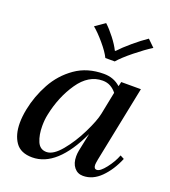

<svg xmlns="http://www.w3.org/2000/svg" viewBox="-138 -852 855 963"><g transform="rotate(20 289.5 -370.0)"><path d="M211 -714 263 -750Q287 -728 312.5 -695Q338 -662 351 -635H355Q379 -661 418.5 -694.5Q458 -728 491 -750L528 -714Q491 -691 442 -651.5Q393 -612 369 -584H319Q305 -613 271.5 -652.5Q238 -692 211 -714ZM27 -132Q27 -166 35 -206Q50 -281 87.5 -349.5Q125 -418 188.5 -462.5Q252 -507 340 -507Q393 -507 429 -474Q430 -478 432 -484Q434 -490 435 -498H540L458 -93Q454 -71 454 -64Q454 -42 470 -42Q488 -42 516 -78Q544 -114 558 -151L579 -140Q552 -75 509.5 -32.5Q467 10 415 10Q386 10 368 -12Q350 -34 350 -71Q350 -86 353 -102L373 -198Q276 10 144 10Q82 10 54.5 -29.5Q27 -69 27 -132ZM396 -315 420 -435Q407 -452 388.5 -462.5Q370 -473 346 -473Q271 -473 218 -396Q165 -319 144 -217Q138 -189 138 -156Q138 -108 152.5 -74Q167 -40 202 -40Q238 -40 280 -90.5Q322 -141 355 -208Q388 -275 396 -315Z"/></g></svg>

Font: Trirong Medium
Style: Italic
Weight: 500
Italic angle: -12°
Designer: Katatrad Team
Foundry: CadsonDemak
Version: Version 1.001